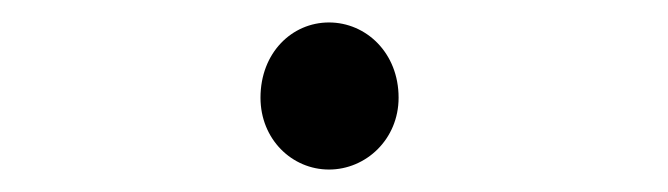

<svg xmlns="http://www.w3.org/2000/svg" viewBox="-20 -448 595 171"><path d="M273 -297C306 -297 335 -324 335 -361C335 -401 306 -428 273 -428C240 -428 212 -401 212 -361C212 -324 240 -297 273 -297Z"/></svg>

Font: Noto Sans JP DemiLight
Style: Regular
Weight: 350
Designer: Ryoko NISHIZUKA 西塚涼子 (kana, bopomofo & ideographs); Paul D. Hunt (Latin, Greek & Cyrillic); Sandoll Communications 산돌커뮤니
Foundry: Adobe
Version: Version 2.004;hotconv 1.0.118;makeotfexe 2.5.65603